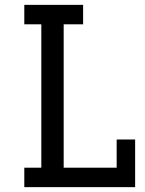

<svg xmlns="http://www.w3.org/2000/svg" viewBox="-20 -770 596 790"><path d="M80 -750H322V-670H242V-80H460V-196H536V0H80V-80H150V-670H80Z"/></svg>

Font: Graduate
Style: Regular
Weight: 400
Version: Version 1.001